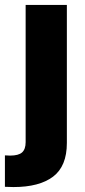

<svg xmlns="http://www.w3.org/2000/svg" viewBox="-50 -550 341 769"><path d="M217.8 -530.3V22.5Q217.8 115.7 162.6 157.5Q107.4 199.2 3.9 199.2L-30.3 198.2V72.3Q-21.5 73.2 -9.8 73.2Q24.4 73.2 38.6 60.3Q52.7 47.4 52.7 19.5V-530.3Z"/></svg>

Font: Pretendard ExtraBold
Style: Regular
Weight: 800
Designer: Base glyphs from Inter by Rasmus Andersson; Hangeul glyphs from Noto Sans CJK(Source Han Sans) by Jang Soo-young and Kan
Foundry: Kil Hyung-jin
Version: Version 1.309